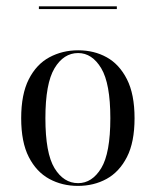

<svg xmlns="http://www.w3.org/2000/svg" viewBox="-20 -589 504 620"><path d="M231.5 11.3Q180.6 11.3 139.1 -11.3Q97.6 -33.9 73 -81.9Q48.4 -129.8 48.4 -207.3Q48.4 -284.7 73 -333.1Q97.6 -381.5 139.5 -404Q181.5 -426.6 232.3 -426.6Q283.9 -426.6 324.6 -404Q365.3 -381.5 389.9 -333.1Q414.5 -284.7 414.5 -207.3Q414.5 -129.8 389.9 -81.9Q365.3 -33.9 324.2 -11.3Q283.1 11.3 231.5 11.3ZM232.3 2.4Q277.4 2.4 306.9 -46Q336.3 -94.4 336.3 -207.3Q336.3 -319.4 306.9 -368.5Q277.4 -417.7 232.3 -417.7Q185.5 -417.7 156 -368.5Q126.6 -319.4 126.6 -207.3Q126.6 -94.4 156 -46Q185.5 2.4 232.3 2.4ZM105.6 -559.7V-568.5H357.3V-559.7Z"/></svg>

Font: Playfair 144pt SemiCondensed Light
Style: Regular
Weight: 300
Width: 4
Designer: Claus Eggers Sørensen
Foundry: Claus Eggers Sørensen
Version: Version 2.203